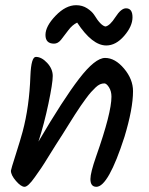

<svg xmlns="http://www.w3.org/2000/svg" viewBox="-20 -734 572 739"><path d="M492 -383Q492 -316 459 -207Q397 -15 351 -15Q328 -15 328 -45Q328 -69 350 -132Q409 -299 409 -362Q409 -383 399.5 -398Q390 -413 381.5 -413Q373 -413 365 -409.5Q357 -406 348 -397.5Q339 -389 330.5 -379.5Q322 -370 311 -355Q300 -340 291 -327Q282 -314 268.5 -293Q255 -272 245.5 -256.5Q236 -241 220.5 -216.5Q205 -192 194.5 -176Q184 -160 167 -132Q150 -104 138.5 -87Q127 -70 114 -52Q88 -15 74.5 -15Q61 -15 41.5 -37.5Q22 -60 22 -77Q22 -81 40.5 -139Q59 -197 67 -227Q93 -324 97 -442Q100 -515 118 -515Q140 -515 161.5 -492Q183 -469 183 -441.5Q183 -414 166.5 -335.5Q150 -257 128 -189Q223 -351 284.5 -431Q346 -511 384.5 -511Q423 -511 457.5 -470Q492 -429 492 -383ZM188 -566Q155 -566 155 -599.5Q155 -633 194 -673.5Q233 -714 273 -714Q297 -714 315.5 -702Q334 -690 343 -676Q368 -635 386 -632Q403 -635 424.5 -668.5Q446 -702 465 -702Q490 -702 490 -667.5Q490 -633 458 -596Q426 -559 389 -559Q335 -559 277 -647Q258 -638 242.5 -617Q227 -596 215 -581Q203 -566 188 -566Z"/></svg>

Font: Kalam
Style: Regular
Weight: 400
Designer: Lipi Raval (Devanagari and Latin), Jonny Pinhorn (Latin)
Foundry: Indian Type Foundry
Version: Version 2.001;PS 1.0;hotconv 1.0.79;makeotf.lib2.5.61930; tt